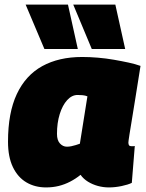

<svg xmlns="http://www.w3.org/2000/svg" viewBox="-20 -809 640 839"><path d="M456 10Q431 10 407.5 3.5Q384 -3 364.5 -15Q345 -27 332 -45Q311 -28 287 -15.5Q263 -3 237 3.5Q211 10 181 10Q133 10 95.5 -12Q58 -34 36.5 -78.5Q15 -123 15 -190Q15 -316 53.5 -398Q92 -480 164.5 -520Q237 -560 339 -560Q372 -560 407.5 -557Q443 -554 477.5 -548Q512 -542 542 -535.5Q572 -529 594 -521Q580 -433 570.5 -373.5Q561 -314 555 -278Q549 -242 546 -223Q543 -204 542 -196Q541 -188 541 -186Q541 -178 544 -174Q547 -170 555 -170Q558 -170 562 -170Q566 -170 569 -171L556 -10Q540 -2 511.5 4Q483 10 456 10ZM329 -181 362 -388Q352 -392 341 -393Q330 -394 319 -394Q294 -394 273.5 -371.5Q253 -349 241 -310.5Q229 -272 229 -224Q229 -196 242 -182Q255 -168 272 -168Q282 -168 291.5 -170Q301 -172 311 -175Q321 -178 329 -181ZM174 -595 92 -789H277L320 -595ZM381 -595 300 -789H484L527 -595Z"/></svg>

Font: Georama ExtraCondensed Thin Black
Style: Italic
Weight: 900
Italic angle: -9°
Version: Version 1.001